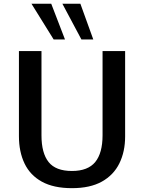

<svg xmlns="http://www.w3.org/2000/svg" viewBox="-20 -980 760 1010"><path d="M358.4 9.8Q262.2 9.8 200.4 -24.2Q138.7 -58.1 109.1 -119.9Q79.6 -181.6 79.6 -263.7V-711.4H198.2V-268.1Q198.2 -174.8 235.6 -127.7Q272.9 -80.6 358.4 -80.6Q442.4 -80.6 481 -127.7Q519.5 -174.8 519.5 -268.6V-711.4H638.2V-262.2Q638.2 -182.1 607.9 -120.6Q577.6 -59.1 515.9 -24.7Q454.1 9.8 358.4 9.8ZM262.2 -772.5 145.5 -960.4H249.5L321.8 -772.5ZM408.2 -772.5 308.1 -960.4H402.8L470.7 -772.5Z"/></svg>

Font: Comme Medium
Style: Regular
Weight: 500
Version: Version 1.000;gftools[0.9.27]